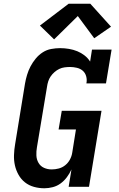

<svg xmlns="http://www.w3.org/2000/svg" viewBox="-20 -1001 640 1029"><path d="M218 8Q189 8 162 0.5Q135 -7 114 -23.5Q93 -40 79.5 -64Q66 -88 60 -114.5Q54 -141 55 -170Q56 -199 61 -228L114 -553Q118 -576 125 -599.5Q132 -623 143.5 -645Q155 -667 171.5 -687Q188 -707 209 -720.5Q230 -734 254.5 -738.5Q279 -743 302 -743Q326 -743 349.5 -739Q373 -735 394 -726.5Q415 -718 433 -704Q451 -690 463 -671L473 -735H578L548 -554H443Q447 -573 442 -591.5Q437 -610 424 -621.5Q411 -633 392.5 -637.5Q374 -642 355 -642Q341 -642 326 -640Q311 -638 297.5 -631.5Q284 -625 272 -614.5Q260 -604 251.5 -591.5Q243 -579 238.5 -565Q234 -551 232 -536L178 -212Q174 -190 175 -168Q176 -146 186.5 -128Q197 -110 216 -101.5Q235 -93 257 -93Q276 -93 295 -98Q314 -103 329.5 -115.5Q345 -128 354.5 -145.5Q364 -163 367 -182L387 -307H294L311 -407H524L457 0H348L363 -93Q353 -71 338.5 -51.5Q324 -32 305 -18Q286 -4 263 2Q240 8 218 8ZM270 -790 194 -864 348 -981H464L575 -858L485 -796L397 -915Z"/></svg>

Font: Iosevka Slab Extended
Style: Bold Italic
Weight: 700
Width: 7
Italic angle: -9°
Monospace: yes
Designer: Belleve Invis
Foundry: Belleve Invis
Version: Version 11.1.0; ttfautohint (v1.8.3)